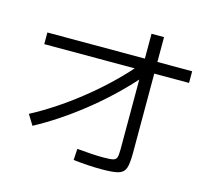

<svg xmlns="http://www.w3.org/2000/svg" viewBox="-111 -910 1160 1057"><g transform="rotate(15 469.0 -382.0)"><path d="M585.9 -570.3H70.3V-636.7H626V-778.3H697.3V-636.7H895.5V-570.3H697.3V-119.1Q697.3 -56.6 687.7 -30.3Q678.2 -3.9 648.9 4.9Q619.6 13.7 550.8 13.7Q481 13.7 391.6 3.9L395.5 -60.5Q486.8 -51.8 543.9 -51.8Q585 -51.8 600.6 -55.7Q616.2 -59.6 621.1 -72.5Q626 -85.4 626 -119.1V-517.1Q518.6 -397.9 388.9 -295.2Q259.3 -192.4 124 -119.1L87.9 -177.7Q219.2 -247.1 350.8 -350.6Q482.4 -454.1 585.9 -570.3Z"/></g></svg>

Font: Pretendard
Style: Regular
Weight: 400
Designer: Base glyphs from Inter by Rasmus Andersson; Hangeul glyphs from Noto Sans CJK(Source Han Sans) by Jang Soo-young and Kan
Foundry: Kil Hyung-jin
Version: Version 1.309